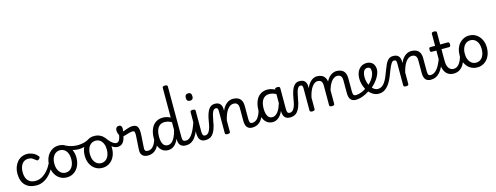

<svg xmlns="http://www.w3.org/2000/svg" viewBox="-21 -2065 8100 3133"><g transform="rotate(-15 4029.0 -498.0)"><path d="M321 17Q196 17 129.5 -52.5Q63 -122 63 -249Q63 -308 80.5 -357Q98 -406 129 -442.5Q160 -479 202.5 -499Q245 -519 296 -519Q342 -519 390 -499Q438 -479 474 -435Q485 -421 482 -411.5Q479 -402 468 -390Q455 -377 444 -374Q433 -371 421 -381Q393 -404 366.5 -421.5Q340 -439 296 -439Q263 -439 236 -426Q209 -413 190.5 -388Q172 -363 162 -328Q152 -293 152 -249Q152 -189 171 -146.5Q190 -104 227.5 -81Q265 -58 321 -58Q335 -58 342.5 -46.5Q350 -35 350 -20.5Q350 -6 343 5.5Q336 17 321 17Z M318 17Q309 17 304.5 5.5Q300 -6 300 -20.5Q300 -35 305.5 -46.5Q311 -58 321 -58Q377 -58 428 -85.5Q479 -113 524.5 -164.5Q570 -216 606 -290Q611 -299 623 -295.5Q635 -292 644.5 -282.5Q654 -273 649 -264Q613 -174 560.5 -111Q508 -48 446.5 -15.5Q385 17 318 17Z M831 19Q764 19 711.5 -14.5Q659 -48 629 -108Q599 -168 599 -250Q599 -309 616 -358Q633 -407 664.5 -443Q696 -479 738 -499Q780 -519 831 -519Q898 -519 950 -484.5Q1002 -450 1032 -390Q1062 -330 1062 -253Q1062 -205 1051 -163.5Q1040 -122 1019.5 -88.5Q999 -55 970.5 -31Q942 -7 906.5 6Q871 19 831 19ZM831 -61Q863 -61 889.5 -74.5Q916 -88 935 -113.5Q954 -139 964 -174.5Q974 -210 974 -253Q974 -308 956.5 -350Q939 -392 907 -415.5Q875 -439 831 -439Q799 -439 772.5 -425.5Q746 -412 727 -387Q708 -362 697.5 -327.5Q687 -293 687 -250Q687 -194 705 -151.5Q723 -109 755.5 -85Q788 -61 831 -61Z M1131 -375Q1085 -375 1029.5 -390Q974 -405 909 -439Q900 -444 898 -455Q896 -466 899.5 -477.5Q903 -489 911.5 -494.5Q920 -500 931 -494Q961 -478 995 -466.5Q1029 -455 1064.5 -449Q1100 -443 1134 -443Q1167 -443 1201 -448Q1235 -453 1265.5 -463Q1296 -473 1316 -486Q1329 -495 1339.5 -485.5Q1350 -476 1351.5 -460Q1353 -444 1337 -433Q1290 -403 1235.5 -389Q1181 -375 1131 -375Z M1432 19Q1365 19 1312.5 -14.5Q1260 -48 1230 -108Q1200 -168 1200 -250Q1200 -309 1217 -358Q1234 -407 1265.5 -443Q1297 -479 1339 -499Q1381 -519 1432 -519Q1499 -519 1551 -484.5Q1603 -450 1633 -390Q1663 -330 1663 -253Q1663 -205 1652 -163.5Q1641 -122 1620.5 -88.5Q1600 -55 1571.5 -31Q1543 -7 1507.5 6Q1472 19 1432 19ZM1432 -61Q1464 -61 1490.5 -74.5Q1517 -88 1536 -113.5Q1555 -139 1565 -174.5Q1575 -210 1575 -253Q1575 -308 1557.5 -350Q1540 -392 1508 -415.5Q1476 -439 1432 -439Q1400 -439 1373.5 -425.5Q1347 -412 1328 -387Q1309 -362 1298.5 -327.5Q1288 -293 1288 -250Q1288 -194 1306 -151.5Q1324 -109 1356.5 -85Q1389 -61 1432 -61Z M1757 -247Q1730 -247 1700 -260.5Q1670 -274 1636.5 -307.5Q1603 -341 1565 -399Q1555 -413 1561.5 -426.5Q1568 -440 1581.5 -443.5Q1595 -447 1606 -432Q1637 -390 1663.5 -364Q1690 -338 1712.5 -326Q1735 -314 1753 -314Q1774 -314 1789 -326.5Q1804 -339 1814.5 -367.5Q1825 -396 1832 -444Q1833 -458 1844.5 -466Q1856 -474 1870 -473.5Q1884 -473 1893.5 -464.5Q1903 -456 1901 -438Q1893 -373 1875 -330.5Q1857 -288 1827.5 -267.5Q1798 -247 1757 -247Z M2200 17Q2174 17 2151.5 10Q2129 3 2113 -11Q2097 -25 2088 -46Q2079 -67 2079 -95Q2079 -121 2081.5 -156.5Q2084 -192 2086.5 -231Q2089 -270 2091.5 -307Q2094 -344 2094 -371Q2094 -406 2085.5 -417.5Q2077 -429 2054 -429Q2028 -429 1994.5 -419Q1961 -409 1929 -399.5Q1897 -390 1877 -390Q1859 -390 1843 -409Q1827 -428 1816.5 -456Q1806 -484 1806 -511Q1806 -529 1812.5 -543.5Q1819 -558 1831.5 -566.5Q1844 -575 1864 -575Q1892 -575 1903 -556.5Q1914 -538 1914 -514Q1914 -502 1911.5 -490.5Q1909 -479 1905 -469Q1914 -469 1932.5 -475.5Q1951 -482 1975 -491Q1999 -500 2025.5 -506.5Q2052 -513 2076 -513Q2111 -513 2134 -500Q2157 -487 2168.5 -457.5Q2180 -428 2180 -377Q2180 -350 2177.5 -312Q2175 -274 2172.5 -234.5Q2170 -195 2167.5 -161Q2165 -127 2165 -107Q2165 -84 2177.5 -71Q2190 -58 2219 -58Q2233 -58 2240 -46.5Q2247 -35 2245.5 -20.5Q2244 -6 2233 5.5Q2222 17 2200 17Z M2201 17Q2187 17 2180.5 5.5Q2174 -6 2175.5 -20.5Q2177 -35 2188 -46.5Q2199 -58 2220 -58Q2245 -58 2267 -68.5Q2289 -79 2308.5 -101Q2328 -123 2344.5 -158Q2361 -193 2374 -244Q2377 -258 2390 -261.5Q2403 -265 2414.5 -259Q2426 -253 2423 -238Q2412 -173 2392 -125Q2372 -77 2344 -45.5Q2316 -14 2280 1.5Q2244 17 2201 17Z M2543 17Q2488 17 2447.5 -11Q2407 -39 2384.5 -94Q2362 -149 2362 -229Q2362 -281 2372 -326Q2382 -371 2400.5 -406.5Q2419 -442 2446.5 -467Q2474 -492 2510 -505.5Q2546 -519 2589 -519Q2622 -519 2654.5 -510Q2687 -501 2717 -486V-989Q2717 -1002 2727.5 -1008.5Q2738 -1015 2760 -1015Q2782 -1015 2792.5 -1008.5Q2803 -1002 2803 -989V-133Q2803 -90 2815 -74Q2827 -58 2861 -58Q2872 -58 2877 -46.5Q2882 -35 2880.5 -20.5Q2879 -6 2870 5.5Q2861 17 2843 17Q2817 17 2795.5 11Q2774 5 2758 -8Q2742 -21 2732 -43Q2722 -65 2720 -98V-127Q2697 -75 2669 -43Q2641 -11 2609 3Q2577 17 2543 17ZM2556 -63Q2590 -63 2619.5 -85Q2649 -107 2674 -154.5Q2699 -202 2717 -278V-407Q2685 -426 2655.5 -433.5Q2626 -441 2599 -441Q2571 -441 2548 -432.5Q2525 -424 2507 -407Q2489 -390 2476.5 -365Q2464 -340 2457.5 -306.5Q2451 -273 2451 -232Q2451 -183 2461.5 -145Q2472 -107 2495.5 -85Q2519 -63 2556 -63Z M2842 17Q2828 17 2821.5 5.5Q2815 -6 2816.5 -20.5Q2818 -35 2829 -46.5Q2840 -58 2861 -58Q2888 -58 2913 -73.5Q2938 -89 2963 -123Q2988 -157 3013 -212.5Q3038 -268 3064 -348Q3069 -362 3081.5 -362Q3094 -362 3104 -353.5Q3114 -345 3110 -332Q3086 -240 3058.5 -174Q3031 -108 2999 -65.5Q2967 -23 2928.5 -3Q2890 17 2842 17Z M3170 17Q3143 17 3121.5 9Q3100 1 3085 -16Q3070 -33 3061.5 -61Q3053 -89 3053 -130V-489Q3053 -502 3063.5 -508.5Q3074 -515 3095 -515Q3117 -515 3128 -508.5Q3139 -502 3139 -489V-136Q3139 -93 3150 -75.5Q3161 -58 3189 -58Q3203 -58 3210 -46.5Q3217 -35 3215 -20.5Q3213 -6 3202 5.5Q3191 17 3170 17ZM3094 -669Q3066 -669 3051.5 -684.5Q3037 -700 3037 -731Q3037 -763 3051.5 -779Q3066 -795 3094 -795Q3121 -795 3135 -779Q3149 -763 3149 -731Q3150 -700 3135.5 -684.5Q3121 -669 3094 -669Z M3170 17Q3161 17 3156 5.5Q3151 -6 3152.5 -20.5Q3154 -35 3162 -46.5Q3170 -58 3186 -58Q3207 -58 3224 -69.5Q3241 -81 3255 -104.5Q3269 -128 3280 -165.5Q3291 -203 3299 -256Q3312 -339 3330 -390.5Q3348 -442 3370 -469.5Q3392 -497 3416.5 -507Q3441 -517 3466 -517Q3478 -517 3482.5 -505.5Q3487 -494 3485 -479.5Q3483 -465 3477.5 -453.5Q3472 -442 3463 -442Q3451 -442 3439 -435Q3427 -428 3415.5 -408Q3404 -388 3394 -352Q3384 -316 3374 -258Q3361 -170 3339.5 -115.5Q3318 -61 3291.5 -32Q3265 -3 3234 7Q3203 17 3170 17Z M3964 17Q3937 17 3915.5 9Q3894 1 3878.5 -16Q3863 -33 3855 -61Q3847 -89 3847 -130V-343Q3847 -374 3838.5 -395.5Q3830 -417 3812 -428.5Q3794 -440 3763 -440Q3735 -440 3709 -424.5Q3683 -409 3660.5 -379Q3638 -349 3620 -305Q3602 -261 3589 -204V-11Q3589 2 3578 8.5Q3567 15 3545 15Q3524 15 3513.5 8.5Q3503 2 3503 -11V-385Q3503 -415 3495 -428.5Q3487 -442 3463 -442Q3448 -442 3441 -453.5Q3434 -465 3434 -479.5Q3434 -494 3442 -505.5Q3450 -517 3465 -517Q3495 -517 3516.5 -510Q3538 -503 3552 -489.5Q3566 -476 3574 -456.5Q3582 -437 3585 -412L3586 -366Q3603 -407 3624.5 -436Q3646 -465 3671 -483.5Q3696 -502 3722 -510.5Q3748 -519 3775 -519Q3820 -519 3856 -503Q3892 -487 3912.5 -450.5Q3933 -414 3933 -352V-136Q3933 -93 3943.5 -75.5Q3954 -58 3982 -58Q3996 -58 4003 -46.5Q4010 -35 4008.5 -20.5Q4007 -6 3996 5.5Q3985 17 3964 17Z M3963 17Q3949 17 3942.5 5.5Q3936 -6 3937.5 -20.5Q3939 -35 3950 -46.5Q3961 -58 3982 -58Q4007 -58 4029 -68.5Q4051 -79 4070.5 -101Q4090 -123 4106.5 -158Q4123 -193 4136 -244Q4139 -258 4152 -261.5Q4165 -265 4176.5 -259Q4188 -253 4185 -238Q4174 -173 4154 -125Q4134 -77 4106 -45.5Q4078 -14 4042 1.5Q4006 17 3963 17Z M4310 17Q4256 17 4215.5 -11Q4175 -39 4152.5 -94Q4130 -149 4130 -229Q4130 -281 4140 -326Q4150 -371 4168.5 -406.5Q4187 -442 4214.5 -467Q4242 -492 4277 -505.5Q4312 -519 4355 -519Q4398 -519 4438 -505Q4478 -491 4516 -464V-386Q4475 -418 4438 -429.5Q4401 -441 4367 -441Q4339 -441 4316 -432.5Q4293 -424 4275 -407Q4257 -390 4244.5 -365Q4232 -340 4225.5 -306.5Q4219 -273 4219 -232Q4219 -181 4230 -143Q4241 -105 4264 -84Q4287 -63 4324 -63Q4362 -63 4396.5 -95Q4431 -127 4457.5 -188Q4484 -249 4499 -335L4517 -266Q4505 -169 4473.5 -106Q4442 -43 4399 -13Q4356 17 4310 17ZM4598 17Q4572 17 4550.5 9Q4529 1 4513.5 -16Q4498 -33 4490 -61Q4482 -89 4482 -130V-488Q4482 -502 4492.5 -508.5Q4503 -515 4525 -515Q4546 -515 4557 -508.5Q4568 -502 4568 -489V-136Q4568 -93 4578.5 -75.5Q4589 -58 4617 -58Q4629 -58 4634.5 -46.5Q4640 -35 4638.5 -20.5Q4637 -6 4627 5.5Q4617 17 4598 17Z M4601 17Q4592 17 4587 5.5Q4582 -6 4583.5 -20.5Q4585 -35 4593 -46.5Q4601 -58 4617 -58Q4638 -58 4655 -69.5Q4672 -81 4686 -104.5Q4700 -128 4711 -165.5Q4722 -203 4730 -256Q4743 -339 4761 -390.5Q4779 -442 4801 -469.5Q4823 -497 4847.5 -507Q4872 -517 4897 -517Q4909 -517 4913.5 -505.5Q4918 -494 4916 -479.5Q4914 -465 4908.5 -453.5Q4903 -442 4894 -442Q4882 -442 4870 -435Q4858 -428 4846.5 -408Q4835 -388 4825 -352Q4815 -316 4805 -258Q4792 -170 4770.5 -115.5Q4749 -61 4722.5 -32Q4696 -3 4665 7Q4634 17 4601 17Z M4976 15Q4955 15 4944.5 8.5Q4934 2 4934 -11V-385Q4934 -415 4926 -428.5Q4918 -442 4894 -442Q4878 -442 4870.5 -453.5Q4863 -465 4863 -479.5Q4863 -494 4871.5 -505.5Q4880 -517 4896 -517Q4927 -517 4949 -509.5Q4971 -502 4984.5 -488Q4998 -474 5006 -454.5Q5014 -435 5016 -412L5017 -367Q5034 -410 5056 -439Q5078 -468 5102 -486Q5126 -504 5150 -511.5Q5174 -519 5195 -519Q5239 -519 5274 -503Q5309 -487 5330 -450.5Q5351 -414 5351 -352V-11Q5351 2 5340 8.5Q5329 15 5307 15Q5285 15 5275 8.5Q5265 2 5265 -11V-343Q5265 -375 5257 -396.5Q5249 -418 5231 -429Q5213 -440 5182 -440Q5157 -440 5133 -423.5Q5109 -407 5087 -376.5Q5065 -346 5048.5 -303Q5032 -260 5020 -206V-11Q5020 2 5009 8.5Q4998 15 4976 15ZM5712 17Q5686 17 5664.5 9Q5643 1 5627.5 -16Q5612 -33 5604 -61Q5596 -89 5596 -130V-343Q5596 -374 5588 -395.5Q5580 -417 5562 -428.5Q5544 -440 5514 -440Q5483 -440 5454 -419.5Q5425 -399 5400.5 -360Q5376 -321 5358.5 -266Q5341 -211 5333 -143L5303 -142Q5303 -242 5322 -313.5Q5341 -385 5373.5 -430.5Q5406 -476 5445.5 -497.5Q5485 -519 5527 -519Q5571 -519 5606 -503Q5641 -487 5661.5 -450.5Q5682 -414 5682 -352V-136Q5682 -93 5692.5 -75.5Q5703 -58 5731 -58Q5746 -58 5752.5 -46.5Q5759 -35 5757 -20.5Q5755 -6 5744 5.5Q5733 17 5712 17Z M5712 17Q5693 17 5686.5 5.5Q5680 -6 5684 -20.5Q5688 -35 5700 -46.5Q5712 -58 5731 -58Q5780 -58 5833.5 -80Q5887 -102 5931 -139Q5943 -148 5954 -144Q5965 -140 5971 -129Q5977 -118 5976.5 -105Q5976 -92 5966 -84Q5928 -52 5883 -29.5Q5838 -7 5794 5Q5750 17 5712 17Z M5933 -134Q5952 -148 5969 -164Q5986 -180 6000 -195Q6026 -223 6044 -252.5Q6062 -282 6072 -312Q6082 -342 6082 -370Q6082 -411 6066.5 -425.5Q6051 -440 6022 -440Q6008 -440 6001 -452Q5994 -464 5994.5 -479.5Q5995 -495 6003.5 -507Q6012 -519 6029 -519Q6077 -519 6108.5 -499.5Q6140 -480 6155.5 -448Q6171 -416 6171 -378Q6171 -342 6157 -304.5Q6143 -267 6119.5 -230Q6096 -193 6064 -158Q6043 -135 6019.5 -114Q5996 -93 5970 -74Z M6102 17Q6056 17 6017.5 -2Q5979 -21 5948.5 -53.5Q5918 -86 5896.5 -128Q5875 -170 5864 -215.5Q5853 -261 5853 -305Q5853 -350 5865 -389Q5877 -428 5900.5 -457Q5924 -486 5956.5 -502.5Q5989 -519 6030 -519Q6041 -519 6046.5 -507Q6052 -495 6051.5 -479.5Q6051 -464 6044 -452Q6037 -440 6026 -440Q6011 -440 5998 -434.5Q5985 -429 5974.5 -418.5Q5964 -408 5957 -391.5Q5950 -375 5946 -353.5Q5942 -332 5942 -304Q5942 -257 5955 -213.5Q5968 -170 5990.5 -136Q6013 -102 6042 -82Q6071 -62 6103 -62Q6142 -62 6171.5 -80.5Q6201 -99 6224.5 -134Q6248 -169 6269.5 -218Q6291 -267 6313 -329Q6332 -381 6349.5 -417Q6367 -453 6386 -475Q6405 -497 6427.5 -507Q6450 -517 6479 -517Q6493 -517 6499 -505.5Q6505 -494 6504 -479.5Q6503 -465 6495.5 -453.5Q6488 -442 6476 -442Q6465 -442 6454.5 -436.5Q6444 -431 6432 -414.5Q6420 -398 6405 -366.5Q6390 -335 6370 -283Q6349 -222 6323.5 -167.5Q6298 -113 6266 -71.5Q6234 -30 6193.5 -6.5Q6153 17 6102 17Z M6978 17Q6951 17 6929.5 9Q6908 1 6892.5 -16Q6877 -33 6869 -61Q6861 -89 6861 -130V-343Q6861 -374 6852.5 -395.5Q6844 -417 6826 -428.5Q6808 -440 6777 -440Q6749 -440 6723 -424.5Q6697 -409 6674.5 -379Q6652 -349 6634 -305Q6616 -261 6603 -204V-11Q6603 2 6592 8.5Q6581 15 6559 15Q6538 15 6527.5 8.5Q6517 2 6517 -11V-385Q6517 -415 6509 -428.5Q6501 -442 6477 -442Q6462 -442 6455 -453.5Q6448 -465 6448 -479.5Q6448 -494 6456 -505.5Q6464 -517 6479 -517Q6509 -517 6530.5 -510Q6552 -503 6566 -489.5Q6580 -476 6588 -456.5Q6596 -437 6599 -412L6600 -366Q6617 -407 6638.5 -436Q6660 -465 6685 -483.5Q6710 -502 6736 -510.5Q6762 -519 6789 -519Q6834 -519 6870 -503Q6906 -487 6926.5 -450.5Q6947 -414 6947 -352V-136Q6947 -93 6957.5 -75.5Q6968 -58 6996 -58Q7010 -58 7017 -46.5Q7024 -35 7022.5 -20.5Q7021 -6 7010 5.5Q6999 17 6978 17Z M6977 17Q6963 17 6956.5 5.5Q6950 -6 6951.5 -20.5Q6953 -35 6964 -46.5Q6975 -58 6996 -58Q7023 -58 7049.5 -71.5Q7076 -85 7101.5 -114.5Q7127 -144 7152 -193Q7177 -242 7201 -312Q7206 -326 7219 -326Q7232 -326 7242 -317.5Q7252 -309 7248 -296Q7223 -213 7195 -153.5Q7167 -94 7135 -56.5Q7103 -19 7064 -1Q7025 17 6977 17Z M7366 17Q7322 17 7289 1.5Q7256 -14 7233 -44Q7210 -74 7198.5 -118Q7187 -162 7187 -219V-420H7109Q7094 -420 7088 -429Q7082 -438 7082 -460Q7082 -483 7088 -491.5Q7094 -500 7109 -500H7187V-704Q7187 -717 7197.5 -723.5Q7208 -730 7229 -730Q7251 -730 7262 -723.5Q7273 -717 7273 -704V-500H7400Q7415 -500 7421.5 -491.5Q7428 -483 7428 -460Q7428 -438 7421.5 -429Q7415 -420 7400 -420H7273V-225Q7273 -186 7280 -155.5Q7287 -125 7301 -103.5Q7315 -82 7336 -70Q7357 -58 7385 -58Q7399 -58 7406 -46.5Q7413 -35 7411 -20.5Q7409 -6 7398 5.5Q7387 17 7366 17Z M7365 17Q7351 17 7344.5 5.5Q7338 -6 7339.5 -20.5Q7341 -35 7352 -46.5Q7363 -58 7384 -58Q7409 -58 7431 -68.5Q7453 -79 7472.5 -101Q7492 -123 7508.5 -158Q7525 -193 7538 -244Q7541 -258 7554 -261.5Q7567 -265 7578.5 -259Q7590 -253 7587 -238Q7576 -173 7556 -125Q7536 -77 7508 -45.5Q7480 -14 7444 1.5Q7408 17 7365 17Z M7765 19Q7698 19 7645.5 -14.5Q7593 -48 7563 -108Q7533 -168 7533 -250Q7533 -309 7550 -358Q7567 -407 7598.5 -443Q7630 -479 7672 -499Q7714 -519 7765 -519Q7832 -519 7884 -484.5Q7936 -450 7966 -390Q7996 -330 7996 -253Q7996 -205 7985 -163.5Q7974 -122 7953.5 -88.5Q7933 -55 7904.5 -31Q7876 -7 7840.5 6Q7805 19 7765 19ZM7765 -61Q7797 -61 7823.5 -74.5Q7850 -88 7869 -113.5Q7888 -139 7898 -174.5Q7908 -210 7908 -253Q7908 -308 7890.5 -350Q7873 -392 7841 -415.5Q7809 -439 7765 -439Q7733 -439 7706.5 -425.5Q7680 -412 7661 -387Q7642 -362 7631.5 -327.5Q7621 -293 7621 -250Q7621 -194 7639 -151.5Q7657 -109 7689.5 -85Q7722 -61 7765 -61Z"/></g></svg>

Font: Playwrite PE
Style: Regular
Weight: 400
Designer: Veronika Burian, José Scaglione
Foundry: TypeTogether
Version: Version 1.002